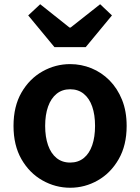

<svg xmlns="http://www.w3.org/2000/svg" viewBox="-20 -878 666 912"><path d="M313.3 13.8Q243.3 13.8 181.6 -21.1Q119.9 -55.9 82 -121.7Q44.2 -187.5 44.2 -279.9Q44.2 -372.8 82 -438.4Q119.9 -503.9 181.6 -538.7Q243.3 -573.5 313.3 -573.5Q365.7 -573.5 414.1 -553.9Q462.4 -534.2 500 -496.4Q537.6 -458.5 559.6 -404.2Q581.6 -349.8 581.6 -279.9Q581.6 -187.5 543.6 -121.7Q505.7 -55.9 444.5 -21.1Q383.3 13.8 313.3 13.8ZM313.3 -105.8Q351.3 -105.8 377.9 -127.3Q404.5 -148.9 418 -188.2Q431.5 -227.4 431.5 -279.9Q431.5 -332.7 418 -371.7Q404.5 -410.7 377.9 -432.3Q351.3 -454 313.3 -454Q275.2 -454 248.7 -432.3Q222.1 -410.7 208.3 -371.7Q194.5 -332.7 194.5 -279.9Q194.5 -227.4 208.3 -188.2Q222.1 -148.9 248.7 -127.3Q275.2 -105.8 313.3 -105.8ZM238.6 -654.2 114 -804.8 170.9 -857.9 310.3 -747.1H315.3L455.7 -857.9L511.8 -804.8L387.2 -654.2Z"/></svg>

Font: Noto Sans TC Thin
Style: Regular
Weight: 100
Designer: Ryoko NISHIZUKA 西塚涼子 (kana, bopomofo & ideographs); Paul D. Hunt (Latin, Greek & Cyrillic); Sandoll Communications 산돌커뮤니
Foundry: Adobe
Version: Version 2.004-H2;hotconv 1.0.118;makeotfexe 2.5.65603